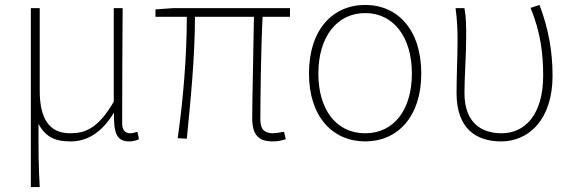

<svg xmlns="http://www.w3.org/2000/svg" viewBox="-20 -560 2328 778"><path d="M105 198H141C136 108 136 66 136 -58C167 0 210 13 267 13C332 13 392 -22 440 -101H442C440 -20 454 13 503 13C520 13 533 9 543 4L537 -26C523 -22 516 -20 506 -20C488 -20 475 -33 475 -59C475 -217 476 -368 477 -527H441V-148C375 -34 320 -20 263 -20C176 -20 141 -85 141 -192V-527H105Z M1084 13C1107 13 1122 9 1138 4L1131 -26C1108 -22 1095 -20 1086 -20C1051 -20 1035 -37 1035 -75C1035 -146 1037 -351 1044 -492H1155V-527H682L610 -522V-492H737C737 -330 722 -154 700 0L737 2C752 -152 770 -327 770 -492H1009C1007 -355 1002 -153 1002 -81C1002 -14 1028 13 1084 13Z M1460 13C1590 13 1687 -86 1687 -262C1687 -441 1590 -540 1460 -540C1329 -540 1232 -441 1232 -262C1232 -86 1329 13 1460 13ZM1460 -20C1343 -20 1270 -115 1270 -262C1270 -408 1343 -507 1460 -507C1576 -507 1649 -408 1649 -262C1649 -115 1576 -20 1460 -20Z M2011 13C2122 13 2219 -75 2219 -253C2219 -351 2203 -443 2166 -540L2130 -528C2170 -431 2181 -343 2181 -254C2181 -93 2105 -20 2013 -20C1934 -20 1862 -59 1862 -184C1862 -245 1869 -338 1869 -409C1869 -453 1869 -489 1862 -527H1826C1833 -474 1834 -438 1834 -396C1834 -325 1830 -254 1830 -183C1830 -38 1910 13 2011 13Z"/></svg>

Font: Source Han Sans JP VF
Style: Regular
Weight: 250
Designer: Ryoko NISHIZUKA 西塚涼子 (kana, bopomofo & ideographs); Paul D. Hunt (Latin, Greek & Cyrillic); Sandoll Communications 산돌커뮤니
Foundry: Adobe
Version: Version 2.004;hotconv 1.0.118;makeotfexe 2.5.65603